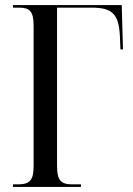

<svg xmlns="http://www.w3.org/2000/svg" viewBox="-20 -734 523 754"><path d="M31 0H298V-10H264C218 -10 204 -27 204 -83V-704H339C423 -704 447 -678 451 -589L453 -540H463L458 -714H31V-704H55C97 -704 112 -689 112 -633V-82C112 -26 97 -10 50 -10H31Z"/></svg>

Font: Noto Serif Display Condensed
Style: Regular
Weight: 400
Width: 3
Designer: Monotype Design Team
Foundry: Monotype Imaging Inc.
Version: Version 2.009